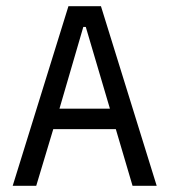

<svg xmlns="http://www.w3.org/2000/svg" viewBox="-20 -600 551 620"><path d="M21 0H97L152 -183H354L408 0H486L306 -580H201ZM172 -249 249 -513H257L335 -249Z"/></svg>

Font: Charger Sport
Style: Nrw
Weight: 400
Designer: Jasper
Foundry: Cannot Into Space Fonts
Version: Version 1.1